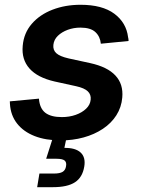

<svg xmlns="http://www.w3.org/2000/svg" viewBox="-20 -568 582 792"><path d="M230.5 11.2Q168.5 11.2 122.6 -6.8Q76.7 -24.9 50.3 -58.6Q23.9 -92.3 21 -139.6Q21 -142.1 20.8 -144.5Q20.5 -147 20.5 -149.9L140.6 -161.1Q143.6 -121.1 166.7 -103Q189.9 -85 234.9 -85Q266.1 -85 292.2 -94.2Q318.4 -103.5 335.2 -119.6Q352.1 -135.7 354 -156.7Q356.4 -177.7 342 -191.4Q327.6 -205.1 293.9 -212.4L205.1 -231.9Q134.8 -248 101.6 -285.4Q68.4 -322.8 73.7 -378.9Q78.1 -431.6 111.1 -469.7Q144 -507.8 196.8 -528.1Q249.5 -548.3 312 -548.3Q401.9 -548.3 451.4 -511.5Q501 -474.6 508.3 -414.6Q509.3 -411.1 509.8 -407.2Q510.3 -403.3 510.3 -398.9L396 -387.7Q393.1 -417.5 373.3 -435.8Q353.5 -454.1 311.5 -454.1Q284.2 -454.1 259.5 -445.1Q234.9 -436 218.8 -420.4Q202.6 -404.8 200.2 -383.3Q197.8 -361.8 212.2 -348.6Q226.6 -335.4 262.7 -327.1L352.5 -307.6Q423.3 -292 456.3 -256.3Q489.3 -220.7 484.4 -166Q481 -125.5 460 -92.5Q439 -59.6 404.1 -36.4Q369.1 -13.2 324.7 -1Q280.3 11.2 230.5 11.2ZM133.3 204.1 142.6 147.9H202.6Q226.6 147.9 238.3 140.9Q250 133.8 252.4 117.7Q255.4 101.6 246.6 94.2Q237.8 86.9 212.9 86.9H170.4L205.1 -22H258.3L254.4 0L245.6 42Q291.5 41.5 312.7 61.3Q334 81.1 327.6 119.1Q320.3 163.6 289.3 183.8Q258.3 204.1 198.2 204.1Z"/></svg>

Font: Inter 17pt SemiBold
Style: Italic
Weight: 600
Italic angle: -9.3988°
Version: Version 4.001;git-66647c0bb